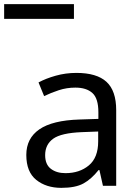

<svg xmlns="http://www.w3.org/2000/svg" viewBox="-81 -897 662 927"><path d="M288 -545Q386 -545 433 -502Q480 -459 480 -365V0H416L399 -76H395Q360 -32 321.5 -11Q283 10 215 10Q142 10 94 -28.5Q46 -67 46 -149Q46 -229 109 -272.5Q172 -316 303 -320L394 -323V-355Q394 -422 365 -448Q336 -474 283 -474Q241 -474 203 -461.5Q165 -449 132 -433L105 -499Q140 -518 188 -531.5Q236 -545 288 -545ZM314 -259Q214 -255 175.5 -227Q137 -199 137 -148Q137 -103 164.5 -82Q192 -61 235 -61Q303 -61 348 -98.5Q393 -136 393 -214V-262ZM-61 -806V-877H276V-806Z"/></svg>

Font: Noto Sans Tifinagh Ghat
Style: Regular
Weight: 400
Designer: JamraPatel
Foundry: JamraPatel LLC
Version: Version 2.006; ttfautohint (v1.8.4.7-5d5b)